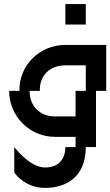

<svg xmlns="http://www.w3.org/2000/svg" viewBox="-20 -720 540 940"><path d="M400 -275H350V-150H250C175 -150 125 -200 125 -275H175C173 -350 223 -400 300 -400H400ZM25 -275C25 -150 125 -50 250 -50H350V0H300C300 50 275 100 200 100C125 100 50 0 50 0V125C50 125 100 200 200 200C300 200 400 150 400 0H450V-275H500V-500H300C173 -500 73 -400 75 -275ZM300 -600H400V-700H300Z"/></svg>

Font: LS-VG5000 Shifted
Style: Regular
Weight: 400
Designer: Justin Bihan, 2021
Foundry: Justin Bihan, 2021
Version: Version 1.000;Glyphs 3.1.2 (3151)